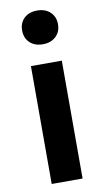

<svg xmlns="http://www.w3.org/2000/svg" viewBox="-91 -854 487 898"><g transform="rotate(-10 152.0 -405.5)"><path d="M79.3 0V-559.8H226V0ZM152.9 -650.6Q114.2 -650.6 91 -672.6Q67.7 -694.5 67.7 -731.4Q67.7 -767.1 91 -789Q114.2 -810.8 152.9 -810.8Q190.5 -810.8 214.2 -789Q238 -767.1 238 -731.4Q238 -694.5 214.2 -672.6Q190.5 -650.6 152.9 -650.6Z"/></g></svg>

Font: Noto Sans KR Thin
Style: Regular
Weight: 100
Designer: Ryoko NISHIZUKA 西塚涼子 (kana, bopomofo & ideographs); Paul D. Hunt (Latin, Greek & Cyrillic); Sandoll Communications 산돌커뮤니
Foundry: Adobe
Version: Version 2.004-H2;hotconv 1.0.118;makeotfexe 2.5.65603